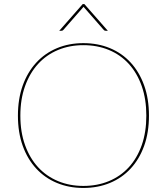

<svg xmlns="http://www.w3.org/2000/svg" viewBox="-20 -921 824 948"><path d="M68.5 0ZM715.5 -350Q715.5 -267 691.8 -201Q668 -135 625.2 -88.8Q582.5 -42.5 523 -17.8Q463.5 7 391.5 7Q320 7 260.8 -17.8Q201.5 -42.5 158.8 -88.8Q116 -135 92.2 -201Q68.5 -267 68.5 -350Q68.5 -432.5 92.2 -498.8Q116 -565 158.8 -611.5Q201.5 -658 260.8 -683Q320 -708 391.5 -708Q463.5 -708 523 -683.2Q582.5 -658.5 625.2 -612Q668 -565.5 691.8 -499.2Q715.5 -433 715.5 -350ZM702.5 -350Q702.5 -431.5 679.8 -496Q657 -560.5 616 -605.5Q575 -650.5 517.8 -674.2Q460.5 -698 391.5 -698Q323.5 -698 266.5 -674.2Q209.5 -650.5 168.2 -605.5Q127 -560.5 103.8 -496Q80.5 -431.5 80.5 -350Q80.5 -268.5 103.8 -204.2Q127 -140 168.2 -95.2Q209.5 -50.5 266.5 -26.8Q323.5 -3 391.5 -3Q460.5 -3 517.8 -26.8Q575 -50.5 616 -95.2Q657 -140 679.8 -204.2Q702.5 -268.5 702.5 -350ZM512.5 -769H502.5Q500 -769 497.5 -769.8Q495 -770.5 492.5 -773L394.5 -885Q393.5 -885.5 392.5 -887.5L390.5 -885L292.5 -773Q290 -770.5 287.5 -769.8Q285 -769 282.5 -769H272.5L388.5 -901H396.5Z"/></svg>

Font: Lato Hairline
Style: Regular
Weight: 100
Designer: Lukasz Dziedzic
Foundry: tyPoland Lukasz Dziedzic
Version: Version 2.007; 2014-02-27